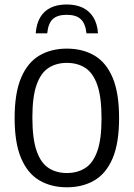

<svg xmlns="http://www.w3.org/2000/svg" viewBox="-20 -816 588 844"><path d="M273.9 7.3Q205 7.3 153.3 -23Q101.6 -53.2 73 -120.1Q44.3 -187 44.3 -297Q44.3 -407.5 73 -474.6Q101.6 -541.8 153.3 -572Q205 -602.3 273.9 -602.3Q343.2 -602.3 394.9 -572Q446.6 -541.8 475.1 -474.6Q503.5 -407.5 503.5 -297Q503.5 -187 475.1 -120.1Q446.6 -53.2 394.9 -23Q343.2 7.3 273.9 7.3ZM273.9 -55.4Q320.6 -55.4 354.9 -77.4Q389.2 -99.4 407.8 -151.7Q426.3 -204.1 426.3 -295.5Q426.3 -388.9 407.8 -442.2Q389.2 -495.5 354.9 -517.6Q320.6 -539.6 273.9 -539.6Q227.6 -539.6 193.5 -517.6Q159.4 -495.6 140.9 -443.3Q122.3 -390.9 122.3 -299.5Q122.3 -206.1 140.9 -152.9Q159.4 -99.6 193.5 -77.5Q227.6 -55.4 273.9 -55.4ZM137 -669.5Q140.1 -711.6 156.8 -739.8Q173.5 -768 202.9 -782.2Q232.3 -796.3 273.2 -796.3Q314.1 -796.3 343.9 -782Q373.6 -767.6 390.7 -739.4Q407.8 -711.3 410.9 -669.5H360.2Q355.4 -713.2 334.8 -732Q314.2 -750.9 273.2 -750.9Q232.3 -750.9 212 -732Q191.8 -713.2 187.6 -669.5Z"/></svg>

Font: Encode Sans SC Condensed Thin
Style: Regular
Weight: 100
Width: 3
Designer: Multiple Designers
Foundry: Impallari Type
Version: Version 3.002